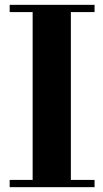

<svg xmlns="http://www.w3.org/2000/svg" viewBox="-20 -774 426 794"><path d="M115 -15V-754H273V-15ZM20 0V-30H371V0ZM20 -724V-754H371V-724Z"/></svg>

Font: Libre Bodoni
Style: Regular
Weight: 400
Designer: Pablo Impallari, Rodrigo Fuenzalida
Foundry: Impallari Type
Version: Version 2.005;gftools[0.9.23]